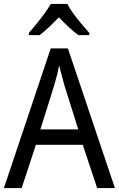

<svg xmlns="http://www.w3.org/2000/svg" viewBox="-20 -964 610 984"><path d="M478 0 404 -222H164L91 0H0L240 -716H328L569 0ZM311 -524Q308 -535 302.5 -555Q297 -575 291.5 -595.5Q286 -616 283 -629Q278 -601 270.5 -573Q263 -545 257 -524L187 -301H381ZM325 -944Q336 -922 356 -894.5Q376 -867 398 -841Q420 -815 438 -795V-784H382Q358 -801 332.5 -825Q307 -849 282 -875Q256 -849 231 -825Q206 -801 183 -784H128V-795Q146 -816 167.5 -842.5Q189 -869 208.5 -895.5Q228 -922 240 -944Z"/></svg>

Font: Noto Sans Sinhala UI SemiCondensed
Style: Regular
Weight: 400
Width: 4
Designer: Jelle Bosma - Monotype Design Team
Foundry: Monotype Imaging Inc.
Version: Version 2.006; ttfautohint (v1.8.4.7-5d5b)